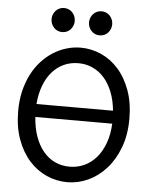

<svg xmlns="http://www.w3.org/2000/svg" viewBox="-61 -984 836 1047"><g transform="rotate(5 356.5 -460.5)"><path d="M561.5 -397.9Q556.2 -454.6 538.3 -499.5Q520.5 -544.4 493.2 -575.4Q465.8 -606.4 429.7 -623Q393.6 -639.6 351.6 -639.6Q308.1 -639.6 271.7 -622.8Q235.4 -606 208 -574.7Q180.7 -543.5 163.8 -498.5Q147 -453.6 142.6 -397.9ZM142.6 -327.1Q146.5 -268.1 163.1 -221.2Q179.7 -174.3 206.8 -141.4Q233.9 -108.4 270.5 -90.8Q307.1 -73.2 351.6 -73.2Q394.5 -73.2 431.9 -90.3Q469.2 -107.4 497.6 -140.1Q525.9 -172.9 543.2 -220Q560.5 -267.1 563.5 -327.1ZM654.3 -361.3Q654.3 -273.4 628.2 -204.1Q602.1 -134.8 558.8 -86.7Q515.6 -38.6 460.4 -13.2Q405.3 12.2 346.7 12.2Q287.6 12.2 233.4 -11.7Q179.2 -35.6 137.7 -82Q96.2 -128.4 71.3 -196Q46.4 -263.7 46.4 -351.6Q46.4 -410.2 58.3 -460.4Q70.3 -510.7 91.6 -552.2Q112.8 -593.8 142.1 -626Q171.4 -658.2 205.8 -680.2Q240.2 -702.1 278.6 -713.6Q316.9 -725.1 356.4 -725.1Q414.6 -725.1 468.5 -701.2Q522.5 -677.2 563.7 -630.9Q605 -584.5 629.6 -516.8Q654.3 -449.2 654.3 -361.3ZM184.1 -866.7Q184.1 -880.4 189 -892.3Q193.8 -904.3 202.4 -913.3Q210.9 -922.4 222.4 -927.5Q233.9 -932.6 247.6 -932.6Q261.2 -932.6 272.9 -927.5Q284.7 -922.4 293 -913.3Q301.3 -904.3 306.2 -892.3Q311 -880.4 311 -866.7Q311 -853 306.2 -841.1Q301.3 -829.1 293 -820.1Q284.7 -811 272.9 -805.9Q261.2 -800.8 247.6 -800.8Q233.9 -800.8 222.4 -805.9Q210.9 -811 202.4 -820.1Q193.8 -829.1 189 -841.1Q184.1 -853 184.1 -866.7ZM389.2 -866.7Q389.2 -880.4 394 -892.3Q398.9 -904.3 407.5 -913.3Q416 -922.4 427.5 -927.5Q439 -932.6 452.6 -932.6Q466.3 -932.6 478 -927.5Q489.7 -922.4 498 -913.3Q506.3 -904.3 511.2 -892.3Q516.1 -880.4 516.1 -866.7Q516.1 -853 511.2 -841.1Q506.3 -829.1 498 -820.1Q489.7 -811 478 -805.9Q466.3 -800.8 452.6 -800.8Q439 -800.8 427.5 -805.9Q416 -811 407.5 -820.1Q398.9 -829.1 394 -841.1Q389.2 -853 389.2 -866.7Z"/></g></svg>

Font: Andika Compact
Style: Regular
Weight: 400
Designer: Victor Gaultney, Annie Olsen, Julie Remington, Don Collingsworth, Eric Hays, Becca Hirsbrunner
Foundry: SIL International
Version: Version 5.000 ; LnSpcTght